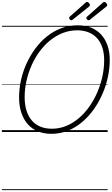

<svg xmlns="http://www.w3.org/2000/svg" viewBox="-20 -1398 1182 2033"><path d="M523 19Q445 19 381.5 -7Q318 -33 274 -83Q230 -133 206 -204.5Q182 -276 182 -366Q182 -457 202 -548Q222 -639 260.5 -724Q299 -809 353.5 -883Q408 -957 477 -1012.5Q546 -1068 628 -1099Q710 -1130 802 -1130Q882 -1130 944.5 -1105Q1007 -1080 1051 -1032Q1095 -984 1118.5 -916Q1142 -848 1142 -763Q1142 -673 1122 -580.5Q1102 -488 1063.5 -400.5Q1025 -313 970.5 -237Q916 -161 847.5 -103.5Q779 -46 697.5 -13.5Q616 19 523 19ZM529 -35Q611 -35 683.5 -65.5Q756 -96 818 -149.5Q880 -203 929 -273.5Q978 -344 1012.5 -425.5Q1047 -507 1065 -592Q1083 -677 1083 -760Q1083 -836 1063.5 -895Q1044 -954 1007 -994.5Q970 -1035 917 -1056Q864 -1077 796 -1077Q716 -1077 643 -1048Q570 -1019 508 -968Q446 -917 396.5 -849Q347 -781 312.5 -701.5Q278 -622 259.5 -538Q241 -454 241 -370Q241 -290 260.5 -227.5Q280 -165 317 -122Q354 -79 407.5 -57Q461 -35 529 -35ZM736 -1183Q728 -1183 720 -1191.5Q712 -1200 712 -1207Q712 -1210 712.5 -1213Q713 -1216 717 -1220L885 -1369Q890 -1372 893 -1375Q896 -1378 901 -1378Q907 -1378 914.5 -1372.5Q922 -1367 927 -1359.5Q932 -1352 932 -1345Q932 -1341 931 -1337.5Q930 -1334 925 -1330L750 -1190Q745 -1187 742 -1185Q739 -1183 736 -1183ZM919 -1183Q911 -1183 902.5 -1191.5Q894 -1200 894 -1207Q894 -1210 895 -1213Q896 -1216 900 -1220L1068 -1369Q1073 -1372 1076 -1375Q1079 -1378 1084 -1378Q1091 -1378 1098 -1372.5Q1105 -1367 1110 -1359.5Q1115 -1352 1115 -1345Q1115 -1341 1114 -1337.5Q1113 -1334 1108 -1330L933 -1190Q928 -1187 925 -1185Q922 -1183 919 -1183ZM0 605H1120V615H0ZM0 -20H1120V0H0ZM0 -505H1120V-500H0ZM0 -1125H1120V-1115H0Z"/></svg>

Font: Playwrite CU Guides
Style: Regular
Weight: 400
Designer: Veronika Burian, José Scaglione
Foundry: TypeTogether
Version: Version 1.003